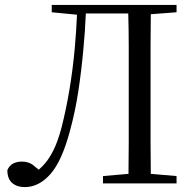

<svg xmlns="http://www.w3.org/2000/svg" viewBox="-20 -748 800 783"><path d="M10 -54Q18 -73 33.5 -81Q49 -89 69 -89Q94 -89 112 -77Q124 -68 138 -56Q151 -67 163 -81Q182 -103 199 -137.5Q216 -172 231 -228Q250 -303 263.5 -384Q277 -465 285 -552Q291 -619 294 -688L191 -698V-728H700V-698L595 -690Q594 -626 594 -561Q594 -476 594 -391V-337Q594 -252 594 -168Q594 -104 595 -39L700 -30V0H400V-30L504 -39Q505 -103 505 -167Q505 -251 505 -337V-391Q505 -476 505 -561Q505 -627 503 -693H330Q327 -619 320 -547Q312 -459 299.5 -376.5Q287 -294 266 -217Q233 -92 186 -38.5Q139 15 81 15Q49 15 29.5 -2Q10 -19 10 -54Z"/></svg>

Font: Early Summer Mincho
Style: Regular
Weight: 400
Designer: GuiWonder
Version: Version 1.002